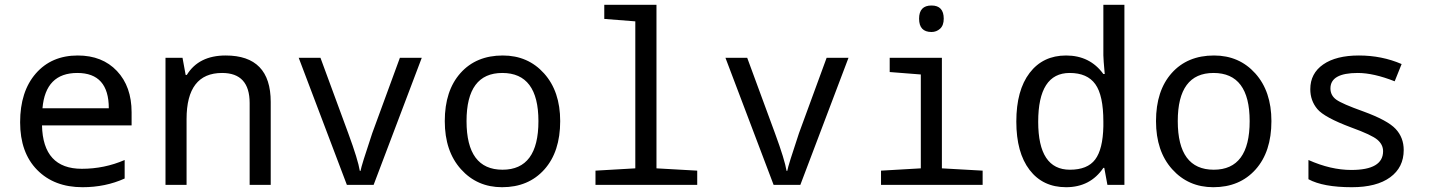

<svg xmlns="http://www.w3.org/2000/svg" viewBox="-20 -780 6041 810"><path d="M535.2 -251H157.2Q161.1 -67.9 325.2 -67.9Q420.4 -67.9 505.9 -105V-26.9Q424.8 9.8 328.1 9.8Q208.5 9.8 136.7 -63.2Q64.9 -136.2 64.9 -264.2Q64.9 -394 131.1 -470Q197.3 -545.9 308.1 -545.9Q411.6 -545.9 473.4 -480.5Q535.2 -415 535.2 -306.2ZM159.2 -323.2H439Q439 -472.2 306.2 -472.2Q171.9 -472.2 159.2 -323.2Z M1033.2 0V-345.2Q1033.2 -472.2 917 -472.2Q767.1 -472.2 767.1 -277.8V0H678.2V-536.1H750L763.2 -463.9H768.1Q818.4 -545.9 932.1 -545.9Q1122.1 -545.9 1122.1 -350.1V0Z M1443.4 0 1240.2 -536.1H1332L1449.2 -217.8Q1490.7 -105 1498 -59.1H1501Q1504.4 -80.6 1550.3 -217.8L1667 -536.1H1759.3L1556.2 0Z M2098.1 9.8Q1992.7 9.8 1924.6 -66.2Q1856.4 -142.1 1856.4 -269Q1856.4 -397.5 1922.6 -471.7Q1988.8 -545.9 2101.1 -545.9Q2207.5 -545.9 2275.4 -470.2Q2343.3 -394.5 2343.3 -269Q2343.3 -139.6 2276.4 -64.9Q2209.5 9.8 2098.1 9.8ZM2100.1 -64Q2251.5 -64 2251.5 -269Q2251.5 -472.2 2099.1 -472.2Q1948.2 -472.2 1948.2 -269Q1948.2 -64 2100.1 -64Z M2660.2 -689.9 2529.3 -700.2V-759.8H2749.5V-69.8L2921.4 -60.1V0H2492.2V-60.1L2660.2 -69.8Z M3243.7 0 3040.5 -536.1H3132.3L3249.5 -217.8Q3291 -105 3298.3 -59.1H3301.3Q3304.7 -80.6 3350.6 -217.8L3467.3 -536.1H3559.6L3356.4 0Z M3909.7 -756.8Q3961.4 -756.8 3961.4 -701.2Q3961.4 -672.9 3946 -658.9Q3930.7 -645 3909.7 -645Q3857.4 -645 3857.4 -701.2Q3857.4 -756.8 3909.7 -756.8ZM3864.7 -465.8 3733.4 -476.1V-536.1H3953.6V-69.8L4125.5 -60.1V0H3696.8V-60.1L3864.7 -69.8Z M4638.7 -71.8H4634.8Q4579.6 9.8 4477.5 9.8Q4379.4 9.8 4323.5 -63.2Q4267.6 -136.2 4267.6 -267.1Q4267.6 -398.9 4323.7 -472.4Q4379.9 -545.9 4477.5 -545.9Q4578.1 -545.9 4634.8 -467.8H4640.6Q4634.8 -530.8 4634.8 -546.9V-759.8H4723.6V0H4651.9ZM4634.8 -247.1V-267.1Q4634.8 -377.9 4600.8 -425Q4566.9 -472.2 4492.7 -472.2Q4359.9 -472.2 4359.9 -266.1Q4359.9 -64 4493.7 -64Q4567.9 -64 4600.3 -107.2Q4632.8 -150.4 4634.8 -247.1Z M5098.6 9.8Q4993.2 9.8 4925 -66.2Q4856.9 -142.1 4856.9 -269Q4856.9 -397.5 4923.1 -471.7Q4989.3 -545.9 5101.6 -545.9Q5208 -545.9 5275.9 -470.2Q5343.8 -394.5 5343.8 -269Q5343.8 -139.6 5276.9 -64.9Q5210 9.8 5098.6 9.8ZM5100.6 -64Q5252 -64 5252 -269Q5252 -472.2 5099.6 -472.2Q4948.7 -472.2 4948.7 -269Q4948.7 -64 5100.6 -64Z M5500 -23.9V-105Q5594.2 -63 5680.7 -63Q5814.9 -63 5814.9 -142.1Q5814.9 -169.9 5791 -190.4Q5767.1 -210.9 5680.7 -242.2Q5566.9 -284.7 5537.4 -320.1Q5507.8 -355.5 5507.8 -403.8Q5507.8 -470.2 5562.3 -508.1Q5616.7 -545.9 5712.9 -545.9Q5809.6 -545.9 5893.1 -509.8L5863.8 -437Q5774.9 -472.2 5708 -472.2Q5592.8 -472.2 5592.8 -407.2Q5592.8 -377.4 5617.4 -359.6Q5642.1 -341.8 5731 -310.1Q5834 -272.5 5867.9 -236.1Q5901.9 -199.7 5901.9 -147Q5901.9 -73.7 5844.7 -32Q5787.6 9.8 5683.1 9.8Q5562 9.8 5500 -23.9Z"/></svg>

Font: Noto Mono
Style: Regular
Weight: 400
Designer: Monotype Design Team
Foundry: Monotype Imaging Inc.
Version: Version 1.00